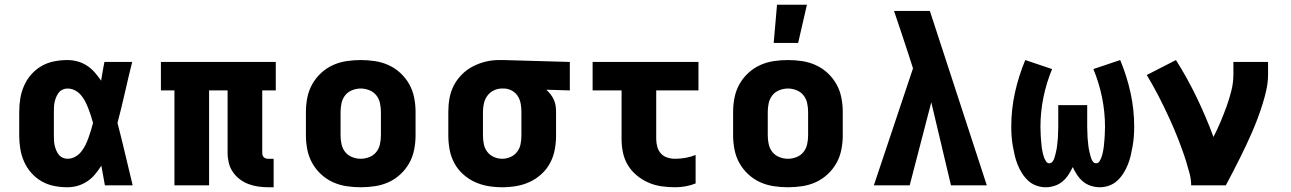

<svg xmlns="http://www.w3.org/2000/svg" viewBox="-20 -781 5440 809"><path d="M264 8Q236 8 208 2.5Q180 -3 155.5 -17Q131 -31 112 -52.5Q93 -74 81.5 -100Q70 -126 65.5 -154Q61 -182 61 -210V-310Q61 -338 65.5 -366Q70 -394 81.5 -420Q93 -446 112 -467.5Q131 -489 155.5 -503Q180 -517 208 -522.5Q236 -528 264 -528Q286 -528 307.5 -522Q329 -516 347 -504Q365 -492 379.5 -475.5Q394 -459 406 -441Q409 -460 412.5 -480Q416 -500 420 -520H537Q521 -456 506.5 -391.5Q492 -327 475 -263Q492 -198 507.5 -132Q523 -66 539 0H422Q418 -21 414.5 -41.5Q411 -62 407 -83Q395 -64 381 -47Q367 -30 348.5 -17.5Q330 -5 308.5 1.5Q287 8 264 8ZM264 -112Q281 -112 296 -120Q311 -128 321.5 -141Q332 -154 339.5 -169Q347 -184 352.5 -199.5Q358 -215 363 -231Q368 -247 372 -263Q368 -278 363 -293.5Q358 -309 352 -324.5Q346 -340 338.5 -354.5Q331 -369 320.5 -381Q310 -393 295.5 -400.5Q281 -408 264 -408Q254 -408 244 -403.5Q234 -399 227.5 -390.5Q221 -382 217 -372.5Q213 -363 210.5 -352.5Q208 -342 207.5 -331.5Q207 -321 207 -310V-210Q207 -199 207.5 -188.5Q208 -178 210.5 -167.5Q213 -157 217 -147.5Q221 -138 227.5 -129.5Q234 -121 244 -116.5Q254 -112 264 -112Z M1133 8H1110Q1089 8 1068 5Q1047 2 1027 -5.5Q1007 -13 990 -26Q973 -39 961 -56.5Q949 -74 944 -95Q939 -116 939 -137V-400H861V0H715V-400H658V-520H1142V-400H1085V-137Q1085 -132 1086.5 -127Q1088 -122 1091.5 -118.5Q1095 -115 1100 -113.5Q1105 -112 1110 -112H1133Z M1500 8Q1470 8 1440 3.5Q1410 -1 1382.5 -13.5Q1355 -26 1332.5 -47Q1310 -68 1295.5 -94Q1281 -120 1275 -150Q1269 -180 1269 -210V-310Q1269 -340 1275 -370Q1281 -400 1295.5 -426Q1310 -452 1332.5 -473Q1355 -494 1382.5 -506.5Q1410 -519 1440 -523.5Q1470 -528 1500 -528Q1530 -528 1560 -523.5Q1590 -519 1617.5 -506.5Q1645 -494 1667.5 -473Q1690 -452 1704.5 -426Q1719 -400 1725 -370Q1731 -340 1731 -310V-210Q1731 -180 1725 -150Q1719 -120 1704.5 -94Q1690 -68 1667.5 -47Q1645 -26 1617.5 -13.5Q1590 -1 1560 3.5Q1530 8 1500 8ZM1500 -112Q1518 -112 1536 -119Q1554 -126 1565.5 -140.5Q1577 -155 1581 -173.5Q1585 -192 1585 -210V-310Q1585 -328 1581 -346.5Q1577 -365 1565.5 -379.5Q1554 -394 1536 -401Q1518 -408 1500 -408Q1482 -408 1464 -401Q1446 -394 1434.5 -379.5Q1423 -365 1419 -346.5Q1415 -328 1415 -310V-210Q1415 -192 1419 -173.5Q1423 -155 1434.5 -140.5Q1446 -126 1464 -119Q1482 -112 1500 -112Z M2096 8Q2066 8 2036.5 3Q2007 -2 1980 -14.5Q1953 -27 1930.5 -47.5Q1908 -68 1894 -94.5Q1880 -121 1874.5 -150.5Q1869 -180 1869 -210V-310Q1869 -339 1874 -367Q1879 -395 1892 -420.5Q1905 -446 1926 -467Q1947 -488 1972 -501Q1997 -514 2025 -521Q2053 -528 2082 -528H2100L2381 -520V-400L2282 -403Q2292 -394 2300 -383.5Q2308 -373 2313.5 -361Q2319 -349 2321 -336Q2323 -323 2323 -310V-210Q2323 -180 2317.5 -150.5Q2312 -121 2298 -94.5Q2284 -68 2261.5 -47.5Q2239 -27 2212 -14.5Q2185 -2 2155.5 3Q2126 8 2096 8ZM2096 -112Q2114 -112 2131 -119.5Q2148 -127 2159 -141.5Q2170 -156 2173.5 -174Q2177 -192 2177 -210V-310Q2177 -327 2174 -344Q2171 -361 2162 -375.5Q2153 -390 2138 -398.5Q2123 -407 2106 -408H2095Q2077 -408 2060.5 -400Q2044 -392 2033.5 -377.5Q2023 -363 2019 -345.5Q2015 -328 2015 -310V-210Q2015 -192 2018.5 -174Q2022 -156 2033 -141.5Q2044 -127 2061 -119.5Q2078 -112 2096 -112Z M2825 8Q2796 8 2767.5 4Q2739 0 2712.5 -11.5Q2686 -23 2663.5 -41.5Q2641 -60 2626 -84.5Q2611 -109 2605 -137.5Q2599 -166 2599 -195V-400H2477V-520H2923V-400H2745V-195Q2745 -179 2749.5 -162.5Q2754 -146 2765 -134Q2776 -122 2792 -117Q2808 -112 2825 -112Q2847 -112 2869 -116Q2891 -120 2911 -128V-8Q2891 0 2869 4Q2847 8 2825 8Z M3300 8Q3270 8 3240 3.5Q3210 -1 3182.5 -13.5Q3155 -26 3132.5 -47Q3110 -68 3095.5 -94Q3081 -120 3075 -150Q3069 -180 3069 -210V-310Q3069 -340 3075 -370Q3081 -400 3095.5 -426Q3110 -452 3132.5 -473Q3155 -494 3182.5 -506.5Q3210 -519 3240 -523.5Q3270 -528 3300 -528Q3330 -528 3360 -523.5Q3390 -519 3417.5 -506.5Q3445 -494 3467.5 -473Q3490 -452 3504.5 -426Q3519 -400 3525 -370Q3531 -340 3531 -310V-210Q3531 -180 3525 -150Q3519 -120 3504.5 -94Q3490 -68 3467.5 -47Q3445 -26 3417.5 -13.5Q3390 -1 3360 3.5Q3330 8 3300 8ZM3300 -112Q3318 -112 3336 -119Q3354 -126 3365.5 -140.5Q3377 -155 3381 -173.5Q3385 -192 3385 -210V-310Q3385 -328 3381 -346.5Q3377 -365 3365.5 -379.5Q3354 -394 3336 -401Q3318 -408 3300 -408Q3282 -408 3264 -401Q3246 -394 3234.5 -379.5Q3223 -365 3219 -346.5Q3215 -328 3215 -310V-210Q3215 -192 3219 -173.5Q3223 -155 3234.5 -140.5Q3246 -126 3264 -119Q3282 -112 3300 -112ZM3240 -600 3254 -761H3380L3343 -600Z M3662 0 3827 -493 3809 -549Q3794 -595 3778.5 -641.5Q3763 -688 3747 -735H3898L4138 0H3987L3904 -350L3813 0Z M4386 8Q4366 8 4346.5 1Q4327 -6 4312 -20Q4297 -34 4286 -51.5Q4275 -69 4267.5 -88Q4260 -107 4255.5 -126.5Q4251 -146 4247.5 -166Q4244 -186 4242.5 -206.5Q4241 -227 4241 -247Q4241 -320 4256.5 -390.5Q4272 -461 4300 -528L4413 -490Q4389 -432 4376.5 -370.5Q4364 -309 4364 -247Q4364 -238 4364.5 -230Q4365 -222 4365 -213.5Q4365 -205 4366 -197Q4367 -189 4367.5 -180.5Q4368 -172 4369 -164Q4370 -156 4371.5 -147.5Q4373 -139 4375 -131Q4377 -123 4380 -115.5Q4383 -108 4388 -100.5Q4393 -93 4401 -93Q4409 -93 4414 -99Q4419 -105 4421.5 -112Q4424 -119 4426 -126.5Q4428 -134 4429.5 -141Q4431 -148 4432.5 -155.5Q4434 -163 4434.5 -170.5Q4435 -178 4436 -185.5Q4437 -193 4437.5 -200.5Q4438 -208 4438 -215.5Q4438 -223 4438.5 -230.5Q4439 -238 4439 -245.5Q4439 -253 4439 -260V-338H4561V-260Q4561 -253 4561 -245.5Q4561 -238 4561.5 -230.5Q4562 -223 4562 -215.5Q4562 -208 4562.5 -200.5Q4563 -193 4564 -185.5Q4565 -178 4565.5 -170.5Q4566 -163 4567.5 -155.5Q4569 -148 4570.5 -141Q4572 -134 4574 -126.5Q4576 -119 4578.5 -112Q4581 -105 4586 -99Q4591 -93 4599 -93Q4607 -93 4612 -100.5Q4617 -108 4620 -115.5Q4623 -123 4625 -131Q4627 -139 4628.5 -147.5Q4630 -156 4631 -164Q4632 -172 4632.5 -180.5Q4633 -189 4634 -197Q4635 -205 4635 -213.5Q4635 -222 4635.5 -230Q4636 -238 4636 -247Q4636 -309 4623.5 -370.5Q4611 -432 4587 -490L4700 -528Q4728 -461 4743.5 -390.5Q4759 -320 4759 -247Q4759 -227 4757.5 -206.5Q4756 -186 4752.5 -166Q4749 -146 4744.5 -126.5Q4740 -107 4732.5 -88Q4725 -69 4714 -51.5Q4703 -34 4688 -20Q4673 -6 4653.5 1Q4634 8 4614 8Q4595 8 4576.5 2Q4558 -4 4543.5 -16Q4529 -28 4518.5 -44Q4508 -60 4500 -77Q4492 -60 4481.5 -44Q4471 -28 4456.5 -16Q4442 -4 4423.5 2Q4405 8 4386 8Z M4999 0Q4999 -25 4992.5 -49.5Q4986 -74 4978.5 -98.5Q4971 -123 4962.5 -146.5Q4954 -170 4945 -193.5Q4936 -217 4926 -240Q4916 -263 4905.5 -286Q4895 -309 4884 -331.5Q4873 -354 4861.5 -376.5Q4850 -399 4837.5 -421Q4825 -443 4812 -465L4935 -528Q4983 -452 5022.5 -370Q5062 -288 5093 -204Q5109 -235 5122.5 -267Q5136 -299 5148 -332Q5160 -365 5168.5 -399Q5177 -433 5177 -468V-520H5323V-468Q5323 -436 5316.5 -405.5Q5310 -375 5300.5 -344.5Q5291 -314 5280 -284.5Q5269 -255 5256.5 -226Q5244 -197 5230.5 -168.5Q5217 -140 5203 -112Q5189 -84 5174.5 -56Q5160 -28 5145 0Z"/></svg>

Font: Iosevka Heavy Extended
Style: Regular
Weight: 900
Width: 7
Monospace: yes
Designer: Belleve Invis
Foundry: Belleve Invis
Version: Version 32.5.0; ttfautohint (v1.8.4)